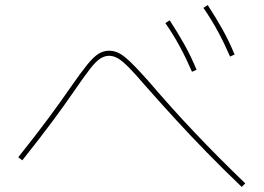

<svg xmlns="http://www.w3.org/2000/svg" viewBox="-20 -785 1040 757"><path d="M933 -48Q861 -117 797 -182.5Q733 -248 673 -313.5Q613 -379 553 -447Q512 -495 486.5 -520.5Q461 -546 444 -555.5Q427 -565 410 -565Q393 -565 376 -554.5Q359 -544 335.5 -514Q312 -484 273 -427Q236 -373 187 -307Q138 -241 68 -153L52 -165Q122 -253 171 -319Q220 -385 257 -439Q298 -498 323.5 -529.5Q349 -561 368.5 -573Q388 -585 410 -585Q425 -585 440 -579.5Q455 -574 472.5 -560Q490 -546 513 -522Q536 -498 569 -461Q657 -358 748 -262Q839 -166 947 -62ZM737 -502Q715 -553 690 -599.5Q665 -646 632 -694L649 -705Q681 -656 707 -609.5Q733 -563 755 -510ZM887 -562Q865 -613 840 -659.5Q815 -706 782 -754L799 -765Q831 -716 857 -669.5Q883 -623 905 -570Z"/></svg>

Font: M PLUS 1 Thin
Style: Regular
Weight: 100
Designer: Coji Morishita
Foundry: UNDERFOREST DESIGN
Version: Version 1.001